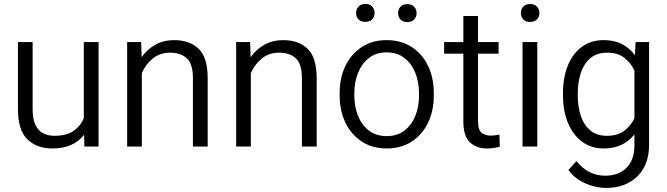

<svg xmlns="http://www.w3.org/2000/svg" viewBox="-20 -741 3375 971"><path d="M406.7 0 405.3 -59.6Q380.4 -26.9 340.8 -8.5Q301.3 9.8 244.1 9.8Q166.5 9.8 118.7 -36.1Q70.8 -82 70.8 -189V-528.3H145V-188Q145 -136.2 160.2 -106.9Q175.3 -77.6 200.4 -65.9Q225.6 -54.2 254.4 -54.2Q316.9 -54.2 352.5 -79.3Q388.2 -104.5 403.8 -144V-528.3H478.5V0Z M840.3 -474.6Q788.1 -474.6 751.7 -444.3Q715.3 -414.1 697.3 -371.1V0H623V-528.3H693.8L696.3 -451.7Q724.1 -491.7 766.1 -514.9Q808.1 -538.1 860.8 -538.1Q939.5 -538.1 984.9 -493.9Q1030.3 -449.7 1030.3 -345.2V0H955.6V-345.7Q955.6 -417.5 925 -446Q894.5 -474.6 840.3 -474.6Z M1391.6 -474.6Q1339.4 -474.6 1303 -444.3Q1266.6 -414.1 1248.5 -371.1V0H1174.3V-528.3H1245.1L1247.6 -451.7Q1275.4 -491.7 1317.4 -514.9Q1359.4 -538.1 1412.1 -538.1Q1490.7 -538.1 1536.1 -493.9Q1581.5 -449.7 1581.5 -345.2V0H1506.8V-345.7Q1506.8 -417.5 1476.3 -446Q1445.8 -474.6 1391.6 -474.6Z M1697.8 -257.3V-271Q1697.8 -347.7 1727.1 -408Q1756.3 -468.3 1809.6 -503.2Q1862.8 -538.1 1935.1 -538.1Q2008.3 -538.1 2062 -503.2Q2115.7 -468.3 2144.8 -408Q2173.8 -347.7 2173.8 -271V-257.3Q2173.8 -180.7 2144.8 -120.4Q2115.7 -60.1 2062.3 -25.1Q2008.8 9.8 1936 9.8Q1863.3 9.8 1809.8 -25.1Q1756.3 -60.1 1727.1 -120.4Q1697.8 -180.7 1697.8 -257.3ZM1772 -271V-257.3Q1772 -202.1 1790.5 -155.5Q1809.1 -108.9 1845.7 -80.8Q1882.3 -52.7 1936 -52.7Q1989.3 -52.7 2025.6 -80.8Q2062 -108.9 2080.6 -155.5Q2099.1 -202.1 2099.1 -257.3V-271Q2099.1 -325.2 2080.6 -372.1Q2062 -418.9 2025.4 -447.5Q1988.8 -476.1 1935.1 -476.1Q1881.8 -476.1 1845.5 -447.5Q1809.1 -418.9 1790.5 -372.1Q1772 -325.2 1772 -271ZM1780.8 -675.3Q1780.8 -694.3 1793 -707.8Q1805.2 -721.2 1827.6 -721.2Q1850.6 -721.2 1862.5 -707.8Q1874.5 -694.3 1874.5 -675.3Q1874.5 -656.2 1862.5 -643.3Q1850.6 -630.4 1827.6 -630.4Q1805.2 -630.4 1793 -643.3Q1780.8 -656.2 1780.8 -675.3ZM1993.2 -674.3Q1993.2 -693.8 2005.1 -707Q2017.1 -720.2 2039.6 -720.2Q2062 -720.2 2074.5 -707Q2086.9 -693.8 2086.9 -674.3Q2086.9 -655.8 2074.5 -642.6Q2062 -629.4 2039.6 -629.4Q2017.1 -629.4 2005.1 -642.6Q1993.2 -655.8 1993.2 -674.3Z M2501.5 -528.3V-469.7H2397.5V-129.9Q2397.5 -82 2416.7 -68.6Q2436 -55.2 2460.9 -55.2Q2473.6 -55.2 2485.8 -57.1Q2498 -59.1 2505.9 -60.5L2507.3 1Q2496.6 4.4 2479.2 7.1Q2461.9 9.8 2441.4 9.8Q2391.1 9.8 2357.2 -20.5Q2323.2 -50.8 2323.2 -130.4V-469.7H2226.1V-528.3H2323.2V-660.2H2397.5V-528.3Z M2614.3 -674.8Q2614.3 -694.3 2626.2 -707.5Q2638.2 -720.7 2660.6 -720.7Q2683.1 -720.7 2695.6 -707.5Q2708 -694.3 2708 -674.8Q2708 -656.2 2695.6 -643.1Q2683.1 -629.9 2660.6 -629.9Q2638.2 -629.9 2626.2 -643.1Q2614.3 -656.2 2614.3 -674.8ZM2697.3 -528.3V0H2622.6V-528.3Z M2827.1 -258.8V-269Q2827.1 -350.1 2852.1 -410.6Q2877 -471.2 2923.1 -504.6Q2969.2 -538.1 3033.2 -538.1Q3086.4 -538.1 3125.5 -518.1Q3164.6 -498 3190.9 -461.4L3194.3 -528.3H3262.7V-10.3Q3262.7 93.8 3202.6 151.6Q3142.6 209.5 3044.9 209.5Q3015.1 209.5 2979.5 200.2Q2943.8 190.9 2910.6 170.9Q2877.4 150.9 2855 118.7L2895 73.7Q2927.7 113.8 2964.1 130.6Q3000.5 147.5 3039.6 147.5Q3109.4 147.5 3148.9 107.2Q3188.5 66.9 3188.5 -6.8V-61.5Q3162.1 -27.3 3123.3 -8.8Q3084.5 9.8 3032.2 9.8Q2969.2 9.8 2923.1 -24.9Q2877 -59.6 2852.1 -120.1Q2827.1 -180.7 2827.1 -258.8ZM2901.9 -269V-258.8Q2901.9 -201.7 2917.2 -155.3Q2932.6 -108.9 2965.3 -81.5Q2998 -54.2 3048.8 -54.2Q3103.5 -54.2 3136.7 -79.3Q3169.9 -104.5 3188.5 -142.6V-384.3Q3171.4 -421.4 3138.4 -448Q3105.5 -474.6 3049.8 -474.6Q2998.5 -474.6 2965.8 -447Q2933.1 -419.4 2917.5 -372.8Q2901.9 -326.2 2901.9 -269Z"/></svg>

Font: Vazirmatn RD Light
Style: Regular
Weight: 300
Designer: Saber Rastikerdar
Foundry: Saber Rastikerdar
Version: Version 32.102